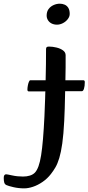

<svg xmlns="http://www.w3.org/2000/svg" viewBox="-142 -776 479 1040"><path d="M-10.9 244.3Q-41.2 244.3 -68.9 237.9Q-96.6 231.4 -107.3 226.5Q-116.4 222.2 -119 212.7Q-121.7 203.2 -121.7 187.7Q-121.7 177.1 -118.2 172.6Q-114.8 168.1 -108.5 168.1Q-103.5 168.1 -75.8 174.2Q-48.1 180.3 -17.3 180.3Q3.1 180.3 19.8 175.1Q36.6 169.9 47.4 158.7Q58.1 147.4 66.5 124.6Q74.9 101.8 80.7 65.2Q86.5 28.7 90.9 -23.5Q95.3 -75.7 98.7 -145.7Q101.1 -192.6 102.4 -241.2Q103.7 -289.8 105.1 -337.4Q106.4 -385 106.9 -429Q107.4 -473.1 107.4 -509.8Q107.4 -516.9 110.5 -520.3Q113.5 -523.7 123.2 -523.7Q143.1 -523.7 164.2 -518.5Q185.3 -513.4 199.4 -503Q213.5 -492.7 213.5 -476.9Q213.5 -446.7 213.4 -411Q213.2 -375.4 212.2 -337.7Q211.2 -300 210.4 -261.7Q209.6 -223.3 208.6 -187.7Q207.6 -152.1 205.9 -120.7Q202.2 -47.7 195.4 0.6Q188.5 49 179.2 79.9Q169.8 110.7 158.3 130.4Q146.8 150.1 133.7 166.7Q114.5 191.5 88.9 209.1Q63.3 226.8 37.3 235.5Q11.3 244.3 -10.9 244.3ZM167 -642.4Q150.2 -642.4 137.6 -648.8Q125 -655.2 117.9 -666.6Q110.7 -678 110.7 -691.6Q110.7 -712.9 121.1 -727Q131.5 -741 148.1 -748.5Q164.8 -756 182.2 -756Q196.1 -756 208.3 -750.7Q220.5 -745.5 228.1 -733.3Q235.6 -721.1 235.6 -700.4Q235.6 -686.1 225.2 -672.5Q214.7 -658.8 198.8 -650.6Q182.8 -642.4 167 -642.4ZM13.5 -281Q6.5 -281 6.5 -291Q6.5 -300 8.7 -312Q10.8 -324.1 14.5 -332.7Q18.1 -341.3 22.1 -341.3H309.3Q317.3 -341.3 317.3 -331.3Q317.3 -309 312.9 -295.5Q308.5 -282 301.5 -282Q300.5 -282 279.1 -282Q257.6 -282 225.2 -282Q192.9 -282 156.7 -281.5Q120.5 -281 87.9 -281Q55.4 -281 34.9 -281Q14.5 -281 13.5 -281Z"/></svg>

Font: Briem Hand Thin
Style: Regular
Weight: 100
Designer: Gunnlaugur SE Briem, Eben Sorkin
Foundry: Sorkin Type Co.
Version: Version 1.003